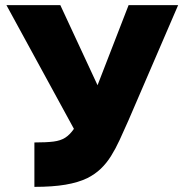

<svg xmlns="http://www.w3.org/2000/svg" viewBox="-20 -728 714 748"><path d="M114 0V-173Q161 -173 188.5 -176.5Q216 -180 234 -191.5Q252 -203 268 -226L5 -708H215L360 -396L481 -708H674L480 -258Q462 -217 446 -182.5Q430 -148 412.5 -120Q395 -92 372.5 -70.5Q350 -49 320 -34Q285 -17 235 -8.5Q185 0 114 0Z"/></svg>

Font: Onest Black
Style: Regular
Weight: 900
Designer: Dmitri Voloshin, Andrey Kudryavtsev
Foundry: Dmitri Voloshin, Andrey Kudryavtsev
Version: Version 1.000;gftools[0.9.33]